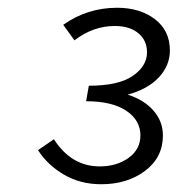

<svg xmlns="http://www.w3.org/2000/svg" viewBox="-20 -859 461 495"><path d="M78 -472 119 -500Q164 -430 237 -430Q281 -430 311.5 -452Q342 -474 342 -510Q342 -549 305.5 -573.5Q269 -598 202 -598L209 -638Q286 -638 322.5 -663.5Q359 -689 359 -724Q359 -755 336.5 -773.5Q314 -792 276 -792Q220 -792 172 -755L143 -795Q205 -839 282 -839Q341 -839 379.5 -809.5Q418 -780 418 -729Q418 -690 389.5 -659.5Q361 -629 309 -615Q351 -602 375.5 -574Q400 -546 400 -510Q400 -453 354 -418.5Q308 -384 241 -384Q187 -384 144.5 -409Q102 -434 78 -472Z"/></svg>

Font: Nebula Sans Book
Style: Regular
Weight: 400
Italic angle: -9°
Designer: Paul D. Hunt for Adobe (as Source Sans)
Foundry: Nebula Entertainment & Broadcasting LLC
Version: Version 1.010